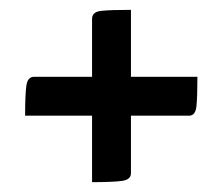

<svg xmlns="http://www.w3.org/2000/svg" viewBox="-20 -477 452 390"><path d="M31 -242Q31 -284 33.5 -302.5Q36 -321 49 -321H381Q381 -280 379 -261Q377 -242 364 -242ZM167 -107V-439Q167 -453 186 -455Q205 -457 246 -457V-125Q246 -112 227.5 -109.5Q209 -107 167 -107Z"/></svg>

Font: Yanone Kaffeesatz Medium
Style: Regular
Weight: 500
Designer: Yanone (Cyrillic: Daniel Pouzeot, Huerta Tipografica, and Cyreal)
Foundry: Yanone
Version: Version 2.003